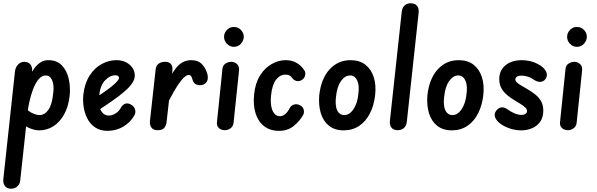

<svg xmlns="http://www.w3.org/2000/svg" viewBox="-40 -792 3630 1168"><path d="M28 356Q3 356 -9.5 340Q-22 324 -20 300L51 -357Q54 -383 70 -399.5Q86 -416 107 -416Q131 -416 144.5 -400.5Q158 -385 155 -357L83 306Q81 328 65.5 342Q50 356 28 356ZM199 1Q169 1 134 -15Q99 -31 76 -61L88 -168Q121 -122 150 -107Q179 -92 200 -92Q232 -92 254.5 -124.5Q277 -157 283 -221Q288 -253 284 -278.5Q280 -304 268.5 -318.5Q257 -333 238 -333Q220 -333 204 -319Q188 -305 174 -278Q160 -251 148.5 -211Q137 -171 128 -118L123 -298Q133 -316 145 -338.5Q157 -361 172.5 -381Q188 -401 208 -413.5Q228 -426 255 -426Q306 -426 336.5 -394Q367 -362 378 -313Q389 -264 384 -212Q377 -144 350 -96Q323 -48 284 -23.5Q245 1 199 1Z M613 4Q571 4 541 -15.5Q511 -35 493.5 -67Q476 -99 469.5 -138.5Q463 -178 467 -217Q475 -285 505 -332Q535 -379 578.5 -402.5Q622 -426 667 -426Q702 -426 727 -413Q752 -400 766 -379Q780 -358 780 -332Q780 -310 764.5 -286.5Q749 -263 718 -236Q687 -209 639 -175.5Q591 -142 526 -99L519 -185Q554 -205 584 -225.5Q614 -246 636.5 -264Q659 -282 671.5 -296Q684 -310 684 -318Q684 -324 679 -329Q674 -334 661 -334Q629 -334 599 -303Q569 -272 563 -208Q559 -176 564 -149Q569 -122 584 -105.5Q599 -89 622 -89Q643 -89 664 -102.5Q685 -116 696 -138Q706 -155 722 -161Q738 -167 758 -155Q776 -145 781.5 -126.5Q787 -108 778 -91Q754 -48 710.5 -22Q667 4 613 4Z M919 0Q893 0 881.5 -15.5Q870 -31 872 -54L907 -371Q910 -394 925.5 -405Q941 -416 964 -416Q989 -416 1000 -402Q1011 -388 1009 -365L973 -47Q971 -30 960 -15Q949 0 919 0ZM1196 -277Q1176 -270 1156.5 -277Q1137 -284 1131 -308Q1128 -321 1122.5 -328.5Q1117 -336 1108 -336Q1093 -336 1071.5 -313Q1050 -290 1019.5 -238Q989 -186 947 -98L959 -247Q993 -330 1030.5 -378Q1068 -426 1123 -426Q1166 -426 1189.5 -400.5Q1213 -375 1222 -340Q1227 -314 1220 -299Q1213 -284 1196 -277Z M1328 0Q1306 0 1291.5 -13Q1277 -26 1280 -51L1313 -371Q1315 -394 1331.5 -405Q1348 -416 1367 -416Q1387 -416 1402 -402Q1417 -388 1414 -362L1381 -46Q1379 -24 1363 -12Q1347 0 1328 0ZM1382 -507Q1359 -507 1341 -525Q1323 -543 1323 -568Q1323 -592 1340.5 -610Q1358 -628 1382 -628Q1409 -628 1426 -609.5Q1443 -591 1443 -569Q1443 -546 1426 -526.5Q1409 -507 1382 -507Z M1658 4Q1603 4 1566.5 -24.5Q1530 -53 1514.5 -103.5Q1499 -154 1506 -219Q1513 -287 1542 -333Q1571 -379 1612.5 -402.5Q1654 -426 1698 -426Q1737 -426 1766 -408.5Q1795 -391 1812 -363Q1820 -351 1816 -333Q1812 -315 1795 -305Q1778 -295 1762 -300Q1746 -305 1737 -318Q1732 -327 1722 -332.5Q1712 -338 1696 -338Q1664 -338 1640 -308Q1616 -278 1609 -213Q1605 -175 1610 -146.5Q1615 -118 1628.5 -101.5Q1642 -85 1663 -85Q1679 -85 1694.5 -97.5Q1710 -110 1724 -137Q1733 -152 1750.5 -156.5Q1768 -161 1786 -151Q1803 -143 1807.5 -125Q1812 -107 1804 -92Q1782 -54 1746 -25Q1710 4 1658 4Z M2050 1Q1997 1 1962 -26.5Q1927 -54 1912 -102Q1897 -150 1902 -212Q1913 -313 1964.5 -369.5Q2016 -426 2092 -426Q2147 -426 2182.5 -398.5Q2218 -371 2233.5 -323Q2249 -275 2242 -213Q2235 -151 2210.5 -102.5Q2186 -54 2145.5 -26.5Q2105 1 2050 1ZM2054 -92Q2076 -92 2093.5 -108Q2111 -124 2123.5 -152.5Q2136 -181 2140 -221Q2143 -243 2142 -263Q2141 -283 2134.5 -299Q2128 -315 2117 -324Q2106 -333 2090 -333Q2058 -333 2034 -298.5Q2010 -264 2004 -203Q2000 -171 2004 -145.5Q2008 -120 2021 -106Q2034 -92 2054 -92Z M2379 0Q2354 0 2341.5 -15.5Q2329 -31 2332 -58L2404 -721Q2406 -743 2420 -757.5Q2434 -772 2458 -772Q2485 -772 2497 -756.5Q2509 -741 2507 -717L2435 -53Q2432 -26 2417 -13Q2402 0 2379 0Z M2708 1Q2655 1 2620 -26.5Q2585 -54 2570 -102Q2555 -150 2560 -212Q2571 -313 2622.5 -369.5Q2674 -426 2750 -426Q2805 -426 2840.5 -398.5Q2876 -371 2891.5 -323Q2907 -275 2900 -213Q2893 -151 2868.5 -102.5Q2844 -54 2803.5 -26.5Q2763 1 2708 1ZM2712 -92Q2734 -92 2751.5 -108Q2769 -124 2781.5 -152.5Q2794 -181 2798 -221Q2801 -243 2800 -263Q2799 -283 2792.5 -299Q2786 -315 2775 -324Q2764 -333 2748 -333Q2716 -333 2692 -298.5Q2668 -264 2662 -203Q2658 -171 2662 -145.5Q2666 -120 2679 -106Q2692 -92 2712 -92Z M3132 1Q3091 1 3055.5 -12.5Q3020 -26 3002 -41Q2981 -57 2972.5 -77Q2964 -97 2978 -118Q2994 -138 3012 -139Q3030 -140 3050 -125Q3062 -116 3085.5 -104.5Q3109 -93 3134 -93Q3148 -93 3157 -99.5Q3166 -106 3166 -117Q3166 -124 3162 -130.5Q3158 -137 3143.5 -148Q3129 -159 3098 -177Q3042 -210 3019.5 -240.5Q2997 -271 2997 -310Q2997 -363 3034.5 -394.5Q3072 -426 3137 -426Q3161 -426 3189.5 -419Q3218 -412 3248 -393Q3275 -375 3283.5 -353Q3292 -331 3279 -312Q3267 -295 3247 -294Q3227 -293 3203 -310Q3189 -320 3170 -326Q3151 -332 3131 -332Q3114 -332 3104.5 -325.5Q3095 -319 3095 -308Q3095 -296 3113.5 -283Q3132 -270 3158 -256Q3193 -236 3216.5 -217Q3240 -198 3252.5 -174.5Q3265 -151 3265 -119Q3265 -77 3245.5 -50.5Q3226 -24 3195.5 -11.5Q3165 1 3132 1Z M3415 0Q3393 0 3378.5 -13Q3364 -26 3367 -51L3400 -371Q3402 -394 3418.5 -405Q3435 -416 3454 -416Q3474 -416 3489 -402Q3504 -388 3501 -362L3468 -46Q3466 -24 3450 -12Q3434 0 3415 0ZM3469 -507Q3446 -507 3428 -525Q3410 -543 3410 -568Q3410 -592 3427.5 -610Q3445 -628 3469 -628Q3496 -628 3513 -609.5Q3530 -591 3530 -569Q3530 -546 3513 -526.5Q3496 -507 3469 -507Z"/></svg>

Font: Edu SA Beginner SemiBold
Style: Regular
Weight: 600
Version: Version 1.003